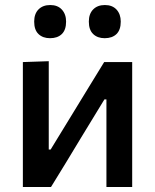

<svg xmlns="http://www.w3.org/2000/svg" viewBox="-20 -744 617 764"><path d="M71 0V-497L174 -500.5V-149H181.5L274.5 -301Q305 -350.5 335 -400Q365 -449 394.5 -497H506V0H403.5V-348.5H395.5L304 -198.5Q273.5 -148.5 243.5 -98.5Q213 -48.5 183 0ZM396.5 -592Q368 -592 350.8 -608.5Q333.5 -625 333.5 -658Q333.5 -689 350.8 -706.5Q368 -724 397.5 -724Q427 -724 443.8 -705.8Q460.5 -687.5 460.5 -658Q460.5 -625 443.5 -608.5Q426.5 -592 396.5 -592ZM179 -592Q150.5 -592 133.2 -608.5Q116 -625 116 -658Q116 -689 133.2 -706.5Q150.5 -724 180 -724Q209.5 -724 226.2 -705.8Q243 -687.5 243 -658Q243 -625 226 -608.5Q209 -592 179 -592Z"/></svg>

Font: Heraclito Medium
Style: Regular
Weight: 500
Designer: Kostas Bartsokas (font) & Cristiano Sobral (main changes)
Foundry: Kostas Bartsokas (font) & Cristiano Sobral (main changes)
Version: Version 1.00;July 8, 2020;FontCreator 13.0.0.2655 64-bit